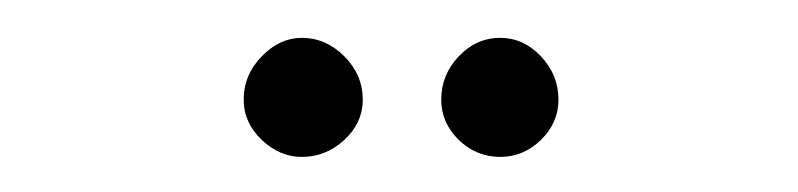

<svg xmlns="http://www.w3.org/2000/svg" viewBox="-20 -704 432 104"><path d="M251 -619Q238 -619 228.5 -628.2Q219 -637.5 219 -650Q219 -663.5 228.5 -673.5Q238 -683.5 251 -683.5Q263.5 -683.5 273 -673.5Q282.5 -663.5 282.5 -650Q282.5 -637.5 273 -628.2Q263.5 -619 251 -619ZM143.5 -619Q131.5 -619 121.8 -628.2Q112 -637.5 112 -650Q112 -663.5 121.8 -673.5Q131.5 -683.5 143.5 -683.5Q156.5 -683.5 166.5 -673.5Q176.5 -663.5 176.5 -650Q176.5 -637.5 166.5 -628.2Q156.5 -619 143.5 -619Z"/></svg>

Font: Imbue Thin 10pt Thin
Style: Regular
Weight: 250
Version: Version 1.102